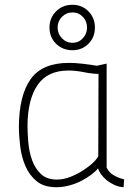

<svg xmlns="http://www.w3.org/2000/svg" viewBox="-20 -772 558 803"><path d="M426 -71Q436 -50 456.5 -38.5Q477 -27 499 -22L497 11Q477 10 458.5 1.5Q440 -7 426 -18.5Q412 -30 402.5 -43.5Q393 -57 390 -68Q381 -56 362.5 -42Q344 -28 321 -16Q298 -4 270.5 3.5Q243 11 216 11Q164 11 133.5 -14Q103 -39 86.5 -77Q70 -115 64.5 -159.5Q59 -204 59 -243Q60 -374 108.5 -441.5Q157 -509 268 -509Q294 -509 325 -505.5Q356 -502 385 -497L426 -506ZM218 -21Q246 -21 275 -32.5Q304 -44 328.5 -60Q353 -76 370 -92.5Q387 -109 391 -119L392 -463Q366 -463 331.5 -470Q297 -477 266 -477Q179 -477 137.5 -417Q96 -357 95 -247Q95 -215 98.5 -175.5Q102 -136 114.5 -101.5Q127 -67 151.5 -44Q176 -21 218 -21ZM187 -657Q187 -697 214.5 -724.5Q242 -752 283 -752Q323 -752 350 -724.5Q377 -697 377 -657Q377 -616 350 -589Q323 -562 283 -562Q242 -562 214.5 -589Q187 -616 187 -657ZM221 -657Q221 -631 239 -612Q257 -593 283 -593Q309 -593 326.5 -612Q344 -631 344 -657Q344 -683 326.5 -701.5Q309 -720 283 -720Q257 -720 239 -701.5Q221 -683 221 -657Z"/></svg>

Font: Panefresco 1wt
Style: Regular
Weight: 250
Version: Version 1.000